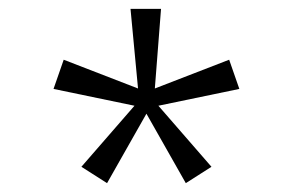

<svg xmlns="http://www.w3.org/2000/svg" viewBox="-20 -940 658 434"><path d="M164 -563 284 -701 101 -739 124 -805 292 -740 275 -920H344L330 -740L498 -805L521 -739L338 -701L458 -563L400 -526L311 -683L222 -526Z"/></svg>

Font: Krub
Style: Regular
Weight: 400
Designer: Ekaluck Peanpanawate
Foundry: Cadson Demak Co.,Ltd.
Version: Version 1.000; ttfautohint (v1.6)